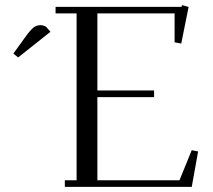

<svg xmlns="http://www.w3.org/2000/svg" viewBox="-20 -729 832 749"><path d="M32.2 -520 87.9 -597.2Q103 -616.2 113.5 -623.5Q124 -630.9 138.2 -630.9Q143.6 -630.9 149.2 -629.2Q154.8 -627.4 157.2 -626L160.2 -624L176.8 -605L50.8 -504.9ZM196.8 -676.8V-702.1H688L689.9 -709L715.8 -702.1L687 -559.1L661.1 -564V-676.8H359.9V-376H581.1V-350.1H359.9V-25.9H680.2L728 -143.1L752.9 -138.2L728 0H232.9V-25.9H278.8V-676.8Z"/></svg>

Font: Dehuti
Style: Book
Weight: 400
Version: Version 1.2